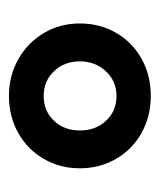

<svg xmlns="http://www.w3.org/2000/svg" viewBox="16 -784 352 423"><g transform="rotate(-90 191.5 -573.0)"><path d="M31.7 -572.8Q31.7 -616.2 52.5 -652.1Q73.2 -688 109.7 -708.4Q146.2 -728.8 191.2 -728.8Q235.8 -728.8 272.3 -708Q308.8 -687.3 329.8 -651.7Q350.8 -616.2 350.8 -572.8Q350.8 -528.6 330.2 -492.8Q309.6 -457 273.1 -436.6Q236.6 -416.3 191.2 -416.3Q146.2 -416.3 109.7 -436.6Q73.2 -457 52.5 -492.9Q31.7 -528.8 31.7 -572.8ZM267.3 -572.8Q267.3 -606.9 245.5 -629.6Q223.6 -652.3 191.2 -652.3Q158 -652.3 136.5 -629.6Q115 -606.9 115 -572.8Q115 -537.8 136.5 -514.9Q158 -491.9 191.2 -491.9Q223.6 -491.9 245.5 -515.3Q267.3 -538.6 267.3 -572.8Z"/></g></svg>

Font: Min Sans VF VF
Style: Regular
Weight: 400
Designer: Jinseong-Kim, NotoSansCJK, Nunito
Foundry: Jinseong-Kim
Version: Version 1.420;Glyphs 3.1.2 (3151)